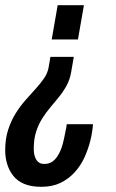

<svg xmlns="http://www.w3.org/2000/svg" viewBox="-30 -547 445 739"><path d="M129 172Q89 172 62.5 160.5Q36 149 20.5 129Q5 109 -2.5 84Q-10 59 -10 32Q-10 -13 1.5 -48Q13 -83 30.5 -111Q48 -139 68.5 -162Q89 -185 107.5 -205.5Q126 -226 139.5 -245.5Q153 -265 157 -287L164 -328H254L244 -270Q239 -241 226.5 -218Q214 -195 197.5 -174.5Q181 -154 164 -134Q147 -114 132.5 -91Q118 -68 109 -40Q100 -12 100 25Q100 45 105 58Q110 71 118.5 77.5Q127 84 140 84Q161 84 174.5 73Q188 62 197.5 43.5Q207 25 212.5 3Q218 -19 222 -41Q224 -48 225 -55Q226 -62 227 -69H328Q326 -40 318 -7Q310 26 295.5 58Q281 90 258 115.5Q235 141 203.5 156.5Q172 172 129 172ZM169 -395 192 -527H293L270 -395Z"/></svg>

Font: Archivo ExtraCondensed SemiBold
Style: Italic
Weight: 600
Width: 2
Italic angle: -10°
Designer: Hector Gatti
Foundry: Omnibus-Type
Version: Version 2.001